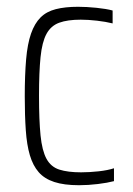

<svg xmlns="http://www.w3.org/2000/svg" viewBox="-20 -538 392 566"><path d="M213 8Q169 8 140 -1.5Q111 -11 94 -30.5Q77 -50 68 -80.5Q59 -111 56 -154.5Q53 -198 53 -254Q53 -317 57 -363Q61 -409 71.5 -439Q82 -469 99.5 -486.5Q117 -504 144.5 -511Q172 -518 210 -518Q235 -518 264.5 -515Q294 -512 312 -507V-469Q292 -474 266 -477Q240 -480 218 -480Q179 -480 154.5 -471Q130 -462 117 -438Q104 -414 99.5 -369.5Q95 -325 95 -256Q95 -184 99.5 -139Q104 -94 117 -70Q130 -46 155 -38Q180 -30 219 -30Q244 -30 271 -33Q298 -36 316 -42V-4Q297 1 268.5 4.5Q240 8 213 8Z"/></svg>

Font: Saira Condensed ExtraLight
Style: Regular
Weight: 250
Width: 3
Designer: Hector Gatti with collaboration of the Omnibus-Type team
Foundry: Omnibus-Type
Version: Version 1.101